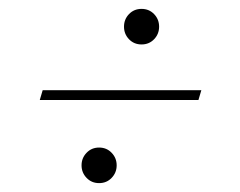

<svg xmlns="http://www.w3.org/2000/svg" viewBox="-20 -431 540 432"><path d="M298.5 -411Q315.5 -411 326.8 -399.2Q338 -387.5 338 -371Q338 -354.5 326.8 -342.8Q315.5 -331 298.5 -331Q281.5 -331 270.2 -342.8Q259 -354.5 259 -371Q259 -387.5 270.2 -399.2Q281.5 -411 298.5 -411ZM76 -228H433L426.5 -206H69.5ZM203 -99Q220 -99 231.2 -87.2Q242.5 -75.5 242.5 -59Q242.5 -42.5 231.2 -30.8Q220 -19 203 -19Q186 -19 174.8 -30.8Q163.5 -42.5 163.5 -59Q163.5 -75.5 174.8 -87.2Q186 -99 203 -99Z"/></svg>

Font: Newsreader 16pt ExtraLight
Style: Italic
Weight: 275
Italic angle: -17°
Designer: Hugues Gentile
Foundry: Production Type
Version: Version 1.003; ttfautohint (v1.8.3)